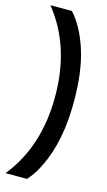

<svg xmlns="http://www.w3.org/2000/svg" viewBox="-126 -798 504 902"><g transform="rotate(15 126.0 -347.0)"><path d="M106 61.5H1.5Q133.5 -101.5 133.5 -346.5Q133.5 -591 1 -755H105.5Q160 -695.5 192.5 -593.8Q225 -492 225 -346.5Q225 -205.5 192 -101Q159 3.5 106 61.5Z"/></g></svg>

Font: Acari Sans Neue
Style: Bold
Weight: 700
Designer: Alfredo Marco Pradil (font), Cristiano Sobral (main changes)
Foundry: Hanken Design Co. (font), Cristiano Sobral (main changes)
Version: Version 2.459;March 19, 2022;FontCreator 14.0.0.2808 64-bit;